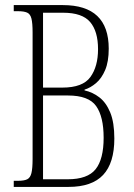

<svg xmlns="http://www.w3.org/2000/svg" viewBox="-20 -734 526 754"><path d="M34 0V-24H51Q75 -24 87 -30Q99 -36 103.5 -54.5Q108 -73 108 -110V-607Q108 -643 103.5 -661Q99 -679 86.5 -684.5Q74 -690 51 -690H34V-714H227Q407 -714 407 -543Q407 -492 393 -459Q379 -426 357 -407.5Q335 -389 312 -382V-379Q344 -372 370.5 -351.5Q397 -331 413 -292Q429 -253 429 -190Q429 -94 385 -47Q341 0 249 0ZM225 -390Q305 -390 335 -431.5Q365 -473 365 -541Q365 -611 334 -647.5Q303 -684 228 -684H149V-390ZM246 -30Q324 -30 355.5 -69.5Q387 -109 387 -193Q387 -276 357.5 -317.5Q328 -359 247 -359H149V-30Z"/></svg>

Font: Noto Serif Bengali ExtraCondensed ExtraLight
Style: Regular
Weight: 200
Width: 2
Designer: Juan Bruce, Universal Thirst, Indian Type Foundry and the Monotype Design Team.
Foundry: Monotype Imaging Inc.
Version: Version 2.003; ttfautohint (v1.8.4.7-5d5b)